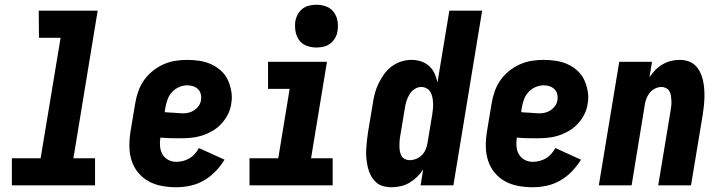

<svg xmlns="http://www.w3.org/2000/svg" viewBox="-20 -780 3040 808"><path d="M30 0V-114H151L235 -621H144L143 -735H391L289 -114H380V0Z M722 8Q691 8 661 2.5Q631 -3 605.5 -17Q580 -31 561.5 -53.5Q543 -76 534 -104Q525 -132 524.5 -162.5Q524 -193 529 -225L549 -345Q553 -370 561.5 -394.5Q570 -419 585 -441Q600 -463 621.5 -480.5Q643 -498 667.5 -509Q692 -520 717.5 -524Q743 -528 768 -528Q794 -528 820 -524Q846 -520 869 -509.5Q892 -499 910.5 -482Q929 -465 939 -443Q949 -421 953.5 -395Q958 -369 953 -343Q950 -320 939 -298.5Q928 -277 911.5 -259Q895 -241 873 -228.5Q851 -216 828.5 -209Q806 -202 783 -200Q760 -198 738 -198Q717 -198 696.5 -198.5Q676 -199 655 -201Q652 -183 653.5 -164.5Q655 -146 663.5 -131Q672 -116 687.5 -107.5Q703 -99 722 -99Q736 -99 750 -102.5Q764 -106 777 -113.5Q790 -121 800 -132.5Q810 -144 817 -157L925 -108Q909 -82 887 -59Q865 -36 838 -20.5Q811 -5 781 1.5Q751 8 722 8ZM750 -303Q762 -303 774.5 -306Q787 -309 798 -316.5Q809 -324 816.5 -335Q824 -346 826 -359Q828 -372 825 -384Q822 -396 813.5 -404.5Q805 -413 793 -417Q781 -421 768 -421Q751 -421 733.5 -413.5Q716 -406 703.5 -392Q691 -378 685 -361Q679 -344 676 -327L673 -308Q683 -307 692 -306.5Q701 -306 711 -305.5Q721 -305 730.5 -304Q740 -303 750 -303Z M1030 0V-114H1151L1199 -406H1108V-520H1356L1289 -114H1380V0ZM1312 -580Q1290 -580 1270 -587.5Q1250 -595 1238.5 -611.5Q1227 -628 1223.5 -649Q1220 -670 1223 -692Q1226 -707 1233.5 -720.5Q1241 -734 1253.5 -743.5Q1266 -753 1281.5 -756.5Q1297 -760 1312 -760Q1334 -760 1353.5 -752.5Q1373 -745 1385 -728.5Q1397 -712 1400.5 -691Q1404 -670 1400 -648Q1398 -633 1390 -619.5Q1382 -606 1369.5 -596.5Q1357 -587 1342 -583.5Q1327 -580 1312 -580Z M1628 8Q1609 8 1591.5 3Q1574 -2 1561.5 -14Q1549 -26 1540.5 -42Q1532 -58 1528 -75.5Q1524 -93 1522 -111.5Q1520 -130 1521 -149Q1522 -168 1524 -187Q1526 -206 1529 -225L1549 -345Q1552 -366 1557.5 -387Q1563 -408 1573 -428.5Q1583 -449 1596.5 -468Q1610 -487 1629 -501Q1648 -515 1669.5 -521.5Q1691 -528 1712 -528Q1733 -528 1752.5 -521.5Q1772 -515 1786.5 -501.5Q1801 -488 1809 -470.5Q1817 -453 1821 -433L1871 -735H2009L1888 0H1750L1761 -67Q1750 -50 1735 -35.5Q1720 -21 1703 -11Q1686 -1 1666.5 3.5Q1647 8 1628 8ZM1704 -106Q1718 -106 1731.5 -111.5Q1745 -117 1755.5 -127.5Q1766 -138 1771.5 -151.5Q1777 -165 1779 -178L1799 -298Q1801 -311 1802 -323Q1803 -335 1802.5 -347Q1802 -359 1799.5 -371Q1797 -383 1791.5 -392.5Q1786 -402 1775.5 -408Q1765 -414 1753 -414Q1738 -414 1724.5 -405Q1711 -396 1703 -382.5Q1695 -369 1690.5 -354.5Q1686 -340 1684 -326L1664 -206Q1662 -195 1661.5 -184.5Q1661 -174 1661 -163.5Q1661 -153 1663 -142.5Q1665 -132 1670 -123.5Q1675 -115 1684 -110.5Q1693 -106 1704 -106Z M2222 8Q2191 8 2161 2.5Q2131 -3 2105.5 -17Q2080 -31 2061.5 -53.5Q2043 -76 2034 -104Q2025 -132 2024.5 -162.5Q2024 -193 2029 -225L2049 -345Q2053 -370 2061.5 -394.5Q2070 -419 2085 -441Q2100 -463 2121.5 -480.5Q2143 -498 2167.5 -509Q2192 -520 2217.5 -524Q2243 -528 2268 -528Q2294 -528 2320 -524Q2346 -520 2369 -509.5Q2392 -499 2410.5 -482Q2429 -465 2439 -443Q2449 -421 2453.5 -395Q2458 -369 2453 -343Q2450 -320 2439 -298.5Q2428 -277 2411.5 -259Q2395 -241 2373 -228.5Q2351 -216 2328.5 -209Q2306 -202 2283 -200Q2260 -198 2238 -198Q2217 -198 2196.5 -198.5Q2176 -199 2155 -201Q2152 -183 2153.5 -164.5Q2155 -146 2163.5 -131Q2172 -116 2187.5 -107.5Q2203 -99 2222 -99Q2236 -99 2250 -102.5Q2264 -106 2277 -113.5Q2290 -121 2300 -132.5Q2310 -144 2317 -157L2425 -108Q2409 -82 2387 -59Q2365 -36 2338 -20.5Q2311 -5 2281 1.5Q2251 8 2222 8ZM2250 -303Q2262 -303 2274.5 -306Q2287 -309 2298 -316.5Q2309 -324 2316.5 -335Q2324 -346 2326 -359Q2328 -372 2325 -384Q2322 -396 2313.5 -404.5Q2305 -413 2293 -417Q2281 -421 2268 -421Q2251 -421 2233.5 -413.5Q2216 -406 2203.5 -392Q2191 -378 2185 -361Q2179 -344 2176 -327L2173 -308Q2183 -307 2192 -306.5Q2201 -306 2211 -305.5Q2221 -305 2230.5 -304Q2240 -303 2250 -303Z M2500 0 2586 -520H2724L2713 -455Q2724 -471 2737.5 -485Q2751 -499 2768 -509Q2785 -519 2803.5 -523.5Q2822 -528 2840 -528Q2859 -528 2876 -522.5Q2893 -517 2905.5 -505Q2918 -493 2926 -477Q2934 -461 2938 -443.5Q2942 -426 2943.5 -407.5Q2945 -389 2944.5 -370.5Q2944 -352 2942 -333Q2940 -314 2937 -295L2888 0H2750L2802 -314Q2804 -325 2805 -335.5Q2806 -346 2805.5 -356.5Q2805 -367 2803.5 -377Q2802 -387 2797.5 -395.5Q2793 -404 2783.5 -409Q2774 -414 2764 -414Q2751 -414 2738 -408Q2725 -402 2716 -391.5Q2707 -381 2701.5 -368Q2696 -355 2694 -342L2638 0Z"/></svg>

Font: Iosevka SS18 Heavy
Style: Italic
Weight: 900
Italic angle: -9°
Monospace: yes
Designer: Belleve Invis
Foundry: Belleve Invis
Version: Version 25.1.1; ttfautohint (v1.8.4)